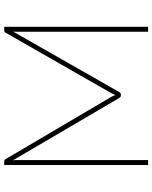

<svg xmlns="http://www.w3.org/2000/svg" viewBox="77 -820 743 938"><g transform="rotate(-90 449.0 -351.5)"><path d="M786.5 -703V0H762.5V-643Q762.5 -647 762.8 -651Q763 -655 763 -659L468 -141.5Q463 -133 456 -133H451Q443.5 -133 438.5 -141.5L134.5 -660Q135 -655.5 135.2 -651.2Q135.5 -647 135.5 -643V0H111.5V-703H128Q132 -703 134.8 -701.8Q137.5 -700.5 140 -696.5L445 -178.5Q449.5 -169 453.5 -160Q455.5 -164.5 457.5 -169.2Q459.5 -174 462 -179L758 -696.5Q760.5 -700.5 763.2 -701.8Q766 -703 770 -703Z"/></g></svg>

Font: Lato ExtraLight
Style: Regular
Weight: 275
Designer: Lukasz Dziedzic with Adam Twardoch and Botio Nikoltchev
Foundry: tyPoland Lukasz Dziedzic
Version: Version 2.015; 2015-08-06; http://www.latofonts.com/